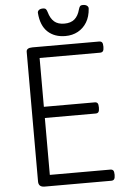

<svg xmlns="http://www.w3.org/2000/svg" viewBox="-76 -1319 887 1371"><g transform="rotate(-5 368.0 -634.0)"><path d="M187 0Q165 0 154 -10Q143 -20 143 -40V-970Q143 -984 154 -991Q165 -998 187 -998H664Q679 -998 685.5 -989.5Q692 -981 692 -958Q692 -936 685.5 -927Q679 -918 664 -918H231V-568H595Q610 -568 616 -559.5Q622 -551 622 -528Q622 -506 616 -497Q610 -488 595 -488H231V-80H664Q679 -80 685.5 -71.5Q692 -63 692 -40Q692 -18 685.5 -9Q679 0 664 0ZM429 -1058Q351 -1058 302.5 -1103Q254 -1148 247 -1239Q246 -1251 256 -1259.5Q266 -1268 285 -1268Q301 -1268 307 -1260.5Q313 -1253 317 -1239Q330 -1193 356.5 -1170Q383 -1147 429 -1147Q475 -1147 502 -1170Q529 -1193 541 -1239Q545 -1253 550.5 -1260.5Q556 -1268 572 -1268Q591 -1268 601.5 -1259.5Q612 -1251 611 -1239Q607 -1181 582.5 -1141Q558 -1101 518.5 -1079.5Q479 -1058 429 -1058Z"/></g></svg>

Font: Playwrite ES Deco
Style: Regular
Weight: 400
Designer: Veronika Burian, José Scaglione
Foundry: TypeTogether
Version: Version 1.002